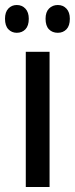

<svg xmlns="http://www.w3.org/2000/svg" viewBox="-39 -798 299 767"><path d="M159 -51H64V-591H159ZM-19 -723Q-19 -750 -5.5 -764Q8 -778 28 -778Q49 -778 62.5 -763.5Q76 -749 76 -723Q76 -695 62.5 -681Q49 -667 28 -667Q8 -667 -5.5 -681Q-19 -695 -19 -723ZM143 -723Q143 -750 157 -764Q171 -778 192 -778Q213 -778 226.5 -763.5Q240 -749 240 -723Q240 -695 226.5 -681Q213 -667 192 -667Q170 -667 156.5 -681Q143 -695 143 -723Z"/></svg>

Font: Noto Sans Tamil UI ExtraCondensed Medium
Style: Regular
Weight: 500
Width: 2
Designer: Jelle Bosma - Monotype Design Team
Foundry: Monotype Imaging Inc.
Version: Version 2.004; ttfautohint (v1.8.4.7-5d5b)